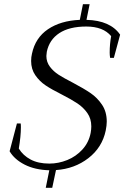

<svg xmlns="http://www.w3.org/2000/svg" viewBox="-20 -805 595 919"><path d="M555 -639 525 -528H507Q505 -542 505 -553Q505 -594 512 -632Q474 -678 393 -678Q312 -678 264 -646.5Q216 -615 204 -557Q202 -543 202 -537Q202 -508 219 -485.5Q236 -463 261 -447Q286 -431 329 -409Q382 -381 414 -359Q446 -337 468.5 -303.5Q491 -270 491 -223Q491 -205 486 -180Q469 -99 403 -48Q337 3 248 9L230 94H199L216 10Q147 8 98 -17Q49 -42 26 -81L61 -214H79Q80 -209 80 -195Q80 -154 70 -94Q90 -61 126.5 -41.5Q163 -22 216 -22Q260 -22 302 -39Q344 -56 374.5 -89.5Q405 -123 414 -169Q417 -186 417 -200Q417 -237 398 -264Q379 -291 350.5 -310Q322 -329 275 -353Q227 -377 198 -396.5Q169 -416 149 -445Q129 -474 129 -513Q129 -532 133 -548Q149 -624 209.5 -665Q270 -706 362 -710L377 -785H409L394 -710Q508 -707 555 -639Z"/></svg>

Font: Trirong Light
Style: Italic
Weight: 300
Italic angle: -12°
Designer: Katatrad Team
Foundry: CadsonDemak
Version: Version 1.001